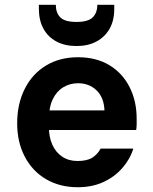

<svg xmlns="http://www.w3.org/2000/svg" viewBox="-20 -773 641 805"><path d="M306 12Q231 12 173.5 -21.5Q116 -55 84 -116Q52 -177 52 -256Q52 -337 83.5 -400Q115 -463 172.5 -498Q230 -533 307 -533Q384 -533 439 -499.5Q494 -466 523.5 -407.5Q553 -349 553 -275Q553 -265 553 -253Q553 -241 551 -228H148V-310H418Q416 -364 385 -394Q354 -424 307 -424Q273 -424 245 -407Q217 -390 201 -356.5Q185 -323 185 -271V-242Q185 -198 199.5 -166Q214 -134 241 -116Q268 -98 305 -98Q345 -98 367 -112Q389 -126 402 -150H539Q525 -105 492.5 -68Q460 -31 413 -9.5Q366 12 306 12ZM301 -580Q252 -580 216.5 -599Q181 -618 162 -653Q143 -688 143 -736V-753H214Q214 -719 233 -700Q252 -681 301 -681Q349 -681 368.5 -700Q388 -719 388 -753H459V-735Q459 -687 439.5 -652.5Q420 -618 384.5 -599Q349 -580 301 -580Z"/></svg>

Font: DM Sans 10pt
Style: Bold
Weight: 700
Version: Version 4.004;gftools[0.9.30]